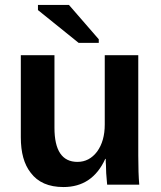

<svg xmlns="http://www.w3.org/2000/svg" viewBox="-20 -753 655 783"><path d="M382.8 -578.1H300.8L134.8 -711.9V-732.9H261.2L382.8 -592.8ZM411.1 -105H409.2Q356.9 9.8 238.8 9.8Q148.4 9.8 105 -48.8Q64.9 -99.6 64.9 -192.9V-527.8H202.1V-231.9Q202.1 -92.8 295.9 -92.8Q344.2 -92.8 376 -134.8Q407.2 -177.7 407.2 -245.1V-527.8H543.9V-118.2Q543.9 -45.4 547.9 0H417Q417 -3.4 415.3 -19.8Q413.6 -36.1 413.1 -46.9L412.1 -79.1Q411.1 -88.9 411.1 -105Z"/></svg>

Font: Libra Sans Modern
Style: Bold
Weight: 700
Foundry: Stefan Peev, Context Ltd
Version: Version 1.000